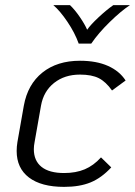

<svg xmlns="http://www.w3.org/2000/svg" viewBox="-20 -718 527 749"><path d="M45 -129Q45 -146 48 -164L73 -306Q88 -389 145.5 -435Q203 -481 292 -481Q356 -481 401 -461Q446 -441 470 -404L417 -365Q393 -399 365.5 -413Q338 -427 292 -427Q232 -427 191 -394.5Q150 -362 140 -306L115 -164Q112 -149 112 -136Q112 -91 142 -67Q172 -43 230 -43Q276 -43 310.5 -57.5Q345 -72 374 -104L414 -65Q376 -24 333.5 -6.5Q291 11 230 11Q141 11 93 -25.5Q45 -62 45 -129ZM188 -698H253Q272 -680 291.5 -651.5Q311 -623 320 -602Q333 -621 364 -650Q395 -679 422 -698H487Q452 -675 408 -632Q364 -589 336 -548H287Q272 -590 243 -633Q214 -676 188 -698Z"/></svg>

Font: KoHo
Style: Italic
Weight: 400
Italic angle: -10°
Designer: Cadson Demak & Katatrad Team
Foundry: Cadson Demak Co.,Ltd.
Version: Version 1.000